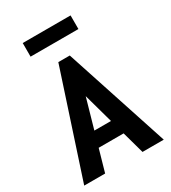

<svg xmlns="http://www.w3.org/2000/svg" viewBox="-195 -902 890 1001"><g transform="rotate(-30 250.0 -402.0)"><path d="M370 -133H121L137 -222H351ZM251 -400 137 0H11L216 -625H285L490 0H362ZM105 -722V-804H393V-722Z"/></g></svg>

Font: Inconsolata ExtraBold
Style: Regular
Weight: 800
Designer: Raph Levien, Cyreal, Brenton Simpson
Foundry: Raph Levien, Cyreal, Google
Version: Version 3.001